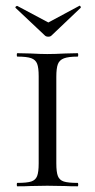

<svg xmlns="http://www.w3.org/2000/svg" viewBox="-20 -655 333 675"><path d="M253 -12Q255 -12 255 -6Q255 0 253 0Q225 0 209 -1L146 -2L87 -1Q70 0 41 0Q39 0 39 -6Q39 -12 41 -12Q75 -12 90 -17Q105 -22 110.5 -36Q116 -50 116 -81V-387Q116 -417 110.5 -431Q105 -445 89.5 -450.5Q74 -456 41 -456Q39 -456 39 -462Q39 -468 41 -468L87 -467Q123 -465 146 -465Q172 -465 210 -467L253 -468Q255 -468 255 -462Q255 -456 253 -456Q221 -456 205 -450Q189 -444 183.5 -429.5Q178 -415 178 -385V-81Q178 -50 183.5 -36Q189 -22 204 -17Q219 -12 253 -12ZM34 -629Q34 -631 37 -633Q40 -635 41 -634L150 -576L258 -634L260 -635Q262 -635 263.5 -631.5Q265 -628 263 -627L161 -530Q157 -526 150 -526Q142 -526 138 -530L35 -627Z"/></svg>

Font: Cormorant Unicase
Style: Regular
Weight: 400
Designer: Christian Thalmann (Catharsis Fonts)
Foundry: Catharsis Fonts
Version: Version 4.000